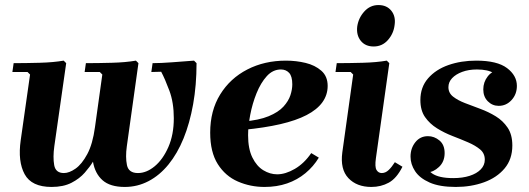

<svg xmlns="http://www.w3.org/2000/svg" viewBox="-20 -730 2092 760"><path d="M748 -490 758 -480Q758 -393 744.5 -317.5Q731 -242 706.5 -182Q682 -122 647 -79Q612 -36 568 -13Q524 10 474 10Q416 10 386 -16.5Q356 -43 348 -90Q336 -70 315.5 -46.5Q295 -23 263 -6.5Q231 10 184 10Q105 10 77.5 -40.5Q50 -91 62 -175L99 -435L89 -445H29L34 -480Q81 -480 136.5 -481.5Q192 -483 232 -490L242 -480L195 -151Q189 -108 194.5 -76.5Q200 -45 233 -45Q254 -45 279 -62.5Q304 -80 325.5 -120Q347 -160 356 -227L385 -435L375 -445H315L320 -480Q367 -480 422.5 -481.5Q478 -483 518 -490L528 -480L482 -151Q476 -108 482.5 -76.5Q489 -45 526 -45Q560 -45 592.5 -72Q625 -99 646.5 -148Q668 -197 668 -262Q668 -324 650.5 -371Q633 -418 618 -446L579 -445L584 -480Q616 -480 662 -483.5Q708 -487 748 -490Z M1027 10Q971 10 921.5 -11.5Q872 -33 842 -80.5Q812 -128 812 -205Q812 -292 851.5 -356Q891 -420 959 -455Q1027 -490 1112 -490Q1152 -490 1189.5 -481Q1227 -472 1252 -450Q1277 -428 1277 -390Q1277 -354 1256 -325Q1235 -296 1193.5 -274.5Q1152 -253 1089.5 -238.5Q1027 -224 943 -216V-249Q1005 -254 1043.5 -270Q1082 -286 1102 -308Q1122 -330 1129.5 -353Q1137 -376 1137 -396Q1137 -428 1124.5 -441.5Q1112 -455 1092 -455Q1060 -455 1036 -428.5Q1012 -402 995.5 -361Q979 -320 970.5 -275.5Q962 -231 962 -195Q962 -141 979 -106.5Q996 -72 1022.5 -56Q1049 -40 1077 -40Q1110 -40 1147 -61.5Q1184 -83 1212 -124L1242 -106Q1221 -71 1189 -44.5Q1157 -18 1116.5 -4Q1076 10 1027 10Z M1543 -88 1573 -70Q1550 -24 1519 -7Q1488 10 1450 10Q1392 10 1359 -25Q1326 -60 1335 -127L1378 -435L1368 -445H1308L1313 -480Q1360 -480 1415.5 -481.5Q1471 -483 1511 -490L1521 -480L1468 -104Q1463 -69 1470.5 -57Q1478 -45 1491 -45Q1506 -45 1518.5 -57Q1531 -69 1543 -88ZM1459 -546Q1426 -546 1408 -568.5Q1390 -591 1394 -625Q1399 -659 1422 -684.5Q1445 -710 1478 -710Q1511 -710 1529 -687.5Q1547 -665 1542 -631Q1538 -597 1515.5 -571.5Q1493 -546 1459 -546Z M1784 10Q1720 10 1680.5 -7.5Q1641 -25 1623 -52.5Q1605 -80 1605 -110Q1605 -143 1624 -167Q1643 -191 1674 -191Q1699 -191 1719.5 -174Q1740 -157 1740 -124Q1740 -90 1717.5 -69Q1695 -48 1672 -48Q1657 -48 1644 -57Q1631 -66 1631 -81H1664Q1664 -62 1690.5 -43.5Q1717 -25 1774 -25Q1811 -25 1839 -34Q1867 -43 1883 -59.5Q1899 -76 1899 -98Q1899 -123 1880.5 -138.5Q1862 -154 1833 -166.5Q1804 -179 1771.5 -191.5Q1739 -204 1710 -222Q1681 -240 1662.5 -266.5Q1644 -293 1644 -334Q1644 -385 1674.5 -420Q1705 -455 1755 -472.5Q1805 -490 1865 -490Q1948 -490 1987 -460.5Q2026 -431 2026 -390Q2026 -357 2005 -334Q1984 -311 1954 -311Q1929 -311 1911 -329Q1893 -347 1893 -376Q1893 -405 1910.5 -427.5Q1928 -450 1952 -450Q1967 -450 1977.5 -439Q1988 -428 1988 -407H1958Q1958 -425 1935 -440Q1912 -455 1868 -455Q1835 -455 1809.5 -445.5Q1784 -436 1769.5 -420.5Q1755 -405 1755 -385Q1755 -362 1773.5 -347.5Q1792 -333 1820.5 -322Q1849 -311 1881.5 -299Q1914 -287 1942.5 -269.5Q1971 -252 1989.5 -224.5Q2008 -197 2008 -154Q2008 -100 1977.5 -63.5Q1947 -27 1896 -8.5Q1845 10 1784 10Z"/></svg>

Font: Brygada 1918
Style: Italic
Weight: 400
Italic angle: -8°
Designer: Mateusz Machalski | Borys Kosmynka | Przemek Hoffer
Foundry: NIEPODLEGLA 2018
Version: Version 3.006